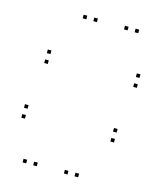

<svg xmlns="http://www.w3.org/2000/svg" viewBox="-124 -830 868 1030"><g transform="rotate(15 310.0 -315.0)"><path d="M290.5 -720V-740H270.5V-720ZM231.5 -720V-740H211.5V-720ZM120 110V90H100V110ZM179 110V90H159V110ZM520 -720V-740H500V-720ZM461 -720V-740H441V-720ZM349.5 110V90H329.5V110ZM408.5 110V90H388.5V110ZM588.5 -435V-455H568.5V-435ZM588.5 -490V-510H568.5V-490ZM94 -490V-510H74V-490ZM94 -435V-455H74V-435ZM546 -120V-140H526V-120ZM546 -175V-195H526V-175ZM51.5 -175V-195H31.5V-175ZM51.5 -120V-140H31.5V-120Z"/></g></svg>

Font: Monaspace Argon Dots Var
Style: Regular
Weight: 400
Designer: Riley Cran and the Lettermatic Team
Version: Version 1.100 (Monaspace Argon Dots)